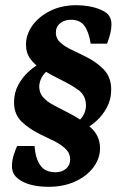

<svg xmlns="http://www.w3.org/2000/svg" viewBox="-20 -606 476 739"><path d="M167 113Q139 113 114 108.5Q89 104 69 94Q45 82 35 66.5Q25 51 26 29Q27 9 33 -10Q39 -29 46 -44H113Q116 2 134.5 29.5Q153 57 194 57Q218 57 234 43.5Q250 30 250 8Q250 -16 233 -32.5Q216 -49 190.5 -62Q165 -75 139 -87Q93 -109 63.5 -137.5Q34 -166 34 -212Q34 -249 50.5 -279.5Q67 -310 92.5 -332.5Q118 -355 143 -366L173 -343Q148 -324 139.5 -306Q131 -288 131 -273Q131 -248 146.5 -231Q162 -214 186 -201.5Q210 -189 235 -176Q288 -150 326.5 -117.5Q365 -85 365 -35Q365 4 339.5 38Q314 72 269.5 92.5Q225 113 167 113ZM300 -106 270 -129Q295 -149 303 -166.5Q311 -184 311 -199Q311 -239 280.5 -260.5Q250 -282 208 -302Q174 -319 144.5 -337Q115 -355 97.5 -378.5Q80 -402 80 -434Q80 -473 104.5 -507.5Q129 -542 173 -564Q217 -586 274 -586Q299 -586 324 -581.5Q349 -577 369 -568Q392 -558 400.5 -544.5Q409 -531 409 -511Q409 -496 404.5 -477Q400 -458 392 -438H329Q322 -483 305 -506.5Q288 -530 253 -530Q228 -530 211.5 -516.5Q195 -503 195 -480Q195 -458 212 -442.5Q229 -427 254.5 -415Q280 -403 304 -391Q350 -369 379 -339Q408 -309 408 -261Q408 -224 392 -193.5Q376 -163 351 -140.5Q326 -118 300 -106Z"/></svg>

Font: Rasa
Style: Bold Italic
Weight: 700
Italic angle: -7.10001°
Designer: Anna Giedrys (Yrsa+Rasa design), David Brezina (Yrsa art-direction, Rasa art-direction, design)
Foundry: Rosetta Type Foundry
Version: Version 2.004